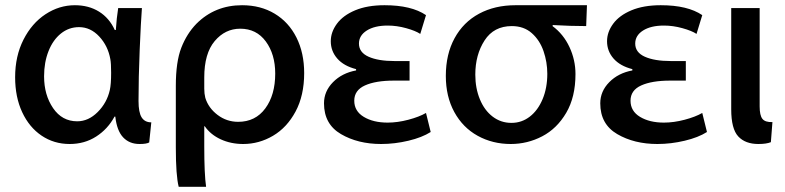

<svg xmlns="http://www.w3.org/2000/svg" viewBox="-20 -519 3009 736"><path d="M511 -132Q511 -88 523 -69Q535 -50 560 -50L552 27Q542 33 515 33Q476 33 452 7.5Q428 -18 422 -72H419Q393 -24 348.5 4.5Q304 33 247 33Q187 33 139.5 1Q92 -31 65 -89Q38 -147 38 -223Q38 -304 70 -367Q102 -430 154.5 -464.5Q207 -499 267 -499Q320 -499 359.5 -474.5Q399 -450 420 -404H424Q427 -450 433 -488H524Q520 -436 515.5 -328.5Q511 -221 511 -132ZM276 -54Q319 -54 354.5 -89.5Q390 -125 401 -174Q406 -196 406 -240Q406 -276 403 -292Q394 -343 360.5 -379Q327 -415 283 -415Q244 -415 213.5 -390.5Q183 -366 166 -323Q149 -280 149 -227V-226Q149 -155 183.5 -104.5Q218 -54 276 -54Z M770 197H665Q654 154 654 46V-190Q654 -282 675 -336Q696 -390 733 -428Q804 -499 908 -499Q979 -499 1033 -466.5Q1087 -434 1116.5 -375Q1146 -316 1146 -239Q1146 -153 1113 -91.5Q1080 -30 1026.5 1.5Q973 33 912 33Q865 33 826 15Q787 -3 765 -35H763V42Q763 148 770 197ZM767 -144Q779 -105 814 -78.5Q849 -52 893 -52Q959 -52 997 -103.5Q1035 -155 1035 -237Q1035 -311 999 -360Q963 -409 901 -409Q843 -409 803 -361.5Q763 -314 763 -222V-179Q763 -160 767 -144Z M1248 -361Q1248 -396 1271.5 -428Q1295 -460 1341.5 -479.5Q1388 -499 1454 -499Q1557 -499 1613 -461L1591 -389Q1573 -401 1537 -411Q1501 -421 1466 -421Q1416 -421 1386 -402Q1356 -383 1356 -352Q1356 -318 1393 -301.5Q1430 -285 1492 -285H1550V-210H1490Q1420 -210 1379 -191.5Q1338 -173 1338 -133Q1338 -93 1374.5 -71Q1411 -49 1466 -49Q1504 -49 1545.5 -60Q1587 -71 1613 -86L1631 -13Q1598 8 1545.5 20.5Q1493 33 1441 33Q1352 33 1287 -5Q1222 -43 1222 -123Q1222 -169 1256.5 -204Q1291 -239 1345 -249V-254Q1298 -266 1273 -294.5Q1248 -323 1248 -361Z M2186 -235Q2186 -147 2150.5 -86.5Q2115 -26 2058.5 3.5Q2002 33 1938 33Q1868 33 1811 1.5Q1754 -30 1721.5 -89.5Q1689 -149 1689 -228Q1689 -311 1722.5 -372.5Q1756 -434 1816.5 -466.5Q1877 -499 1956 -499H2230L2227 -419Q2167 -419 2099 -423L2098 -419Q2140 -388 2163 -338.5Q2186 -289 2186 -235ZM2078 -236Q2078 -281 2063.5 -323Q2049 -365 2018.5 -392Q1988 -419 1942 -419Q1873 -419 1837.5 -364Q1802 -309 1802 -233Q1802 -181 1819.5 -138.5Q1837 -96 1868.5 -72Q1900 -48 1940 -48H1941Q1980 -48 2011 -72Q2042 -96 2060 -139Q2078 -182 2078 -236Z M2307 -361Q2307 -396 2330.5 -428Q2354 -460 2400.5 -479.5Q2447 -499 2513 -499Q2616 -499 2672 -461L2650 -389Q2632 -401 2596 -411Q2560 -421 2525 -421Q2475 -421 2445 -402Q2415 -383 2415 -352Q2415 -318 2452 -301.5Q2489 -285 2551 -285H2609V-210H2549Q2479 -210 2438 -191.5Q2397 -173 2397 -133Q2397 -93 2433.5 -71Q2470 -49 2525 -49Q2563 -49 2604.5 -60Q2646 -71 2672 -86L2690 -13Q2657 8 2604.5 20.5Q2552 33 2500 33Q2411 33 2346 -5Q2281 -43 2281 -123Q2281 -169 2315.5 -204Q2350 -239 2404 -249V-254Q2357 -266 2332 -294.5Q2307 -323 2307 -361Z M2941 -51 2935 26Q2918 33 2887 33Q2837 33 2810 4Q2783 -25 2783 -100V-488H2892V-111Q2892 -77 2902.5 -63.5Q2913 -50 2941 -51Z"/></svg>

Font: Gmarket Sans TTF Medium
Style: Regular
Weight: 500
Designer: Creative Director : Sungho Lee; Art Director : Kiwoong Choi; Project Manager : Sori Yang, Jongwook Yoon; Font Designer :
Foundry: Sandoll Inc.
Version: Version 1.000;hotconv 1.0.109;makeotfexe 2.5.65596